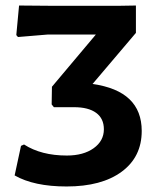

<svg xmlns="http://www.w3.org/2000/svg" viewBox="-20 -665 574 695"><path d="M221 10Q103 10 33 -30L56 -137L67 -142Q129 -102 222 -102Q282 -102 319 -128.5Q356 -155 356 -197Q356 -236 328 -256.5Q300 -277 248 -277H175L167 -287L168 -351L327 -540H153L45 -531L39 -538L49 -645L168 -644H410L472 -645V-546L315 -361Q493 -336 493 -191Q493 -97 420.5 -43.5Q348 10 221 10Z"/></svg>

Font: Alegreya Sans SC
Style: Bold
Weight: 700
Designer: Juan Pablo del Peral
Foundry: Huerta Tipografica
Version: Version 2.007